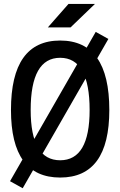

<svg xmlns="http://www.w3.org/2000/svg" viewBox="-20 -914 626 999"><path d="M98.1 65.4 32.2 28.8 478 -748 543.9 -711.4ZM293 9.8Q37.1 9.8 37.1 -341.8Q37.1 -703.1 293 -703.1Q548.8 -703.1 548.8 -341.8Q548.8 9.8 293 9.8ZM293 -80.1Q446.3 -80.1 446.3 -341.8Q446.3 -613.3 293 -613.3Q139.6 -613.3 139.6 -341.8Q139.6 -80.1 293 -80.1ZM229 -771.5 336.4 -893.6H474.1L347.2 -771.5Z"/></svg>

Font: Cascadia Code PL
Style: Regular
Weight: 400
Monospace: yes
Designer: Aaron Bell
Foundry: Saja Typeworks
Version: Version 2102.003